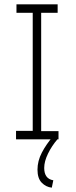

<svg xmlns="http://www.w3.org/2000/svg" viewBox="-20 -643 353 886"><path d="M54 0V-39H131V-584H56V-623H246V-584H170V-38H250V0ZM226 189 219 223Q192 220 172.5 200Q153 180 153 140Q153 100 173 61.5Q193 23 225 -14L245 0Q219 30 201.5 66Q184 102 184 132Q184 182 226 189Z"/></svg>

Font: Inconsolata ExtraCondensed Light
Style: Regular
Weight: 300
Width: 2
Monospace: yes
Designer: Raph Levien, Cyreal, Brenton Simpson
Foundry: Raph Levien, Cyreal, Google
Version: Version 3.100; ttfautohint (v1.8.4.7-5d5b)